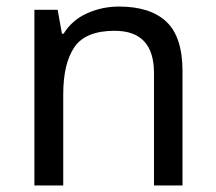

<svg xmlns="http://www.w3.org/2000/svg" viewBox="-20 -566 658 586"><path d="M343 -546Q439 -546 488 -499.5Q537 -453 537 -349V0H450V-343Q450 -472 330 -472Q241 -472 207 -422Q173 -372 173 -278V0H85V-536H156L169 -463H174Q200 -505 246 -525.5Q292 -546 343 -546Z"/></svg>

Font: Noto Sans Elymaic
Style: Regular
Weight: 400
Designer: Morgane Pierson
Foundry: Google LLC
Version: Version 1.002; ttfautohint (v1.8.4.7-5d5b)